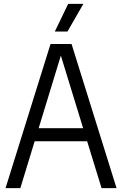

<svg xmlns="http://www.w3.org/2000/svg" viewBox="-20 -966 627 986"><path d="M8.5 0 239.5 -740H347.5L578.5 0H501.5L427.5 -240.5H158L84.5 0ZM178.5 -307.5H407L292.5 -680.5ZM261.5 -804 330 -946H408L326.5 -804Z"/></svg>

Font: Encode Sans Cnd
Style: Regular
Weight: 400
Width: 3
Designer: Multiple Designers
Foundry: Impallari Type
Version: Version 3.002; ttfautohint (v1.8.3) -l 8 -r 50 -G 200 -x 14 